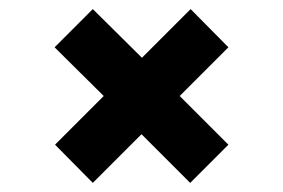

<svg xmlns="http://www.w3.org/2000/svg" viewBox="-20 -523 622 422"><path d="M184 -503 292 -396 399 -503 482 -419 375 -312 482 -205 398 -121 291 -228 184 -121 101 -205 208 -312 100 -419Z"/></svg>

Font: Lopes Sans
Style: Bold
Weight: 700
Designer: Gabriel Lam, Diego Maldonado
Foundry: TypeRant, Foresti Design
Version: Version 4.000